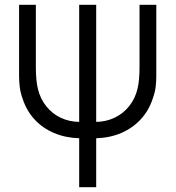

<svg xmlns="http://www.w3.org/2000/svg" viewBox="-20 -560 736 805"><path d="M312 19.7Q254.2 17.8 206.6 -2.3Q159 -22.5 125.2 -58.9Q91.5 -95.3 75 -145.7Q65.5 -171.7 62.8 -195.3Q60 -219 60 -240.3V-540H130.3V-279.3Q130.3 -222 139 -187Q149.3 -144.8 174.5 -113.8Q199.7 -82.7 235 -66.1Q270.3 -49.5 312 -49V-540H383.3V-49Q425 -49.5 460.9 -66.7Q496.8 -83.8 522.1 -115.7Q547.3 -147.5 557 -189.7Q565 -223.7 565 -279.3V-540H635.3V-240.3Q635.3 -218.2 632.6 -195.4Q629.8 -172.7 620.3 -146.3Q604.2 -96.8 570.6 -60.2Q537 -23.7 489.4 -2.9Q441.8 17.8 383.3 19.7V225H312Z"/></svg>

Font: Manrope
Style: Regular
Weight: 400
Designer: Mikhail Sharanda
Foundry: Mikhail Sharanda
Version: Version 4.503